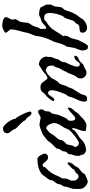

<svg xmlns="http://www.w3.org/2000/svg" viewBox="424 -1194 788 1676"><g transform="rotate(-90 818.0 -356.0)"><path d="M6.8 -99.6Q6.8 -108.9 8.8 -117.2Q10.7 -125.5 13.4 -133.3Q16.1 -141.1 19 -149.2Q22 -157.2 24.4 -166.5Q24.9 -167 25.6 -170.7Q26.4 -174.3 26.9 -178.7Q27.3 -183.1 27.6 -186.8Q27.8 -190.4 27.8 -190.9L34.7 -203.6Q35.6 -204.6 39.3 -210.2Q43 -215.8 43.9 -217.8Q44.4 -218.3 45.4 -222.2Q46.4 -226.1 47.4 -230.7Q48.3 -235.4 49.3 -239.5Q50.3 -243.7 50.8 -245.1Q52.7 -252 56.9 -258.3Q61 -264.6 65.9 -271Q70.8 -277.3 75.4 -283.2Q80.1 -289.1 83 -295.4V-311Q83 -312.5 86.9 -318.8Q90.8 -325.2 96.9 -333.5Q103 -341.8 110.1 -351.3Q117.2 -360.8 123.3 -368.9Q129.4 -377 133.8 -382.6Q138.2 -388.2 138.7 -388.7Q155.8 -398.9 170.7 -405.5Q185.5 -412.1 200.7 -416Q215.8 -419.9 232.4 -421.6Q249 -423.3 269.5 -423.3Q277.3 -423.3 285.4 -415.8Q293.5 -408.2 300 -397.5Q306.6 -386.7 311 -375.5Q315.4 -364.3 315.4 -356.4Q311.5 -343.3 303 -336.7Q294.4 -330.1 284.7 -330.1Q269 -330.1 259.8 -337.4Q250.5 -344.7 243.7 -353.8Q236.8 -362.8 230.5 -370.1Q224.1 -377.4 214.8 -377.4Q203.6 -377.4 200.9 -372.1Q198.2 -366.7 196.3 -356.4Q180.7 -342.3 168.7 -328.9Q156.7 -315.4 147.2 -301Q137.7 -286.6 130.1 -270.5Q122.6 -254.4 115.2 -235.8Q114.3 -234.9 111.6 -230Q108.9 -225.1 106 -219.5Q103 -213.9 100.8 -209.2Q98.6 -204.6 98.1 -203.6V-182.6Q96.7 -168.5 91.3 -154.8Q85.9 -141.1 79.6 -130.9V-98.1Q81.1 -93.3 84 -87.4Q86.9 -81.5 91.6 -76.4Q96.2 -71.3 102.8 -67.6Q109.4 -64 117.7 -64Q123.5 -64 127.9 -66.7Q132.3 -69.3 136 -73.2Q139.6 -77.1 143.1 -81.5Q146.5 -85.9 151.4 -89.4Q157.7 -94.2 162.8 -96.4Q168 -98.6 171.6 -100.8Q175.3 -103 178.2 -106.7Q181.2 -110.4 183.6 -118.2L224.6 -158.2Q224.6 -159.2 226.8 -159.4Q229 -159.7 230 -159.7Q231 -159.7 234.6 -159.2Q238.3 -158.7 238.3 -155.3Q238.3 -142.6 235.4 -134.3Q232.4 -126 227.3 -119.1Q222.2 -112.3 215.8 -105.5Q209.5 -98.6 202.6 -89.4Q202.1 -88.9 200.9 -85Q199.7 -81.1 199.7 -80.1Q195.8 -71.8 189.5 -65.4Q183.1 -59.1 175.8 -53.5Q168.5 -47.9 161.1 -42.2Q153.8 -36.6 147.9 -29.8L136.2 -10.3Q134.8 -8.8 126 -4.6Q117.2 -0.5 106.7 4.2Q96.2 8.8 86.4 12.5Q76.7 16.1 73.7 16.1Q64.9 16.1 55.2 12.2Q45.4 8.3 36.9 1.7Q28.3 -4.9 21.7 -12.9Q15.1 -21 11.7 -29.8Q8.8 -36.6 7.8 -44.2Q6.8 -51.8 6.8 -60.1Z M512.7 -3.4V-15.1Q512.7 -28.3 516.6 -41Q520.5 -53.7 525.4 -66.2Q530.3 -78.6 534.2 -91.8Q538.1 -105 538.1 -119.1Q530.8 -119.1 528.3 -118.7Q525.9 -118.2 525.1 -116.5Q524.4 -114.7 523.9 -111.8Q523.4 -108.9 519.5 -104Q515.6 -97.2 506.3 -89.8Q497.1 -82.5 486.3 -75.4Q475.6 -68.4 465.3 -62Q455.1 -55.7 450.2 -50.8L442.4 -43.9Q433.6 -33.2 421.9 -24.7Q410.2 -16.1 396.5 -10.3Q382.8 -4.4 368.4 -1.5Q354 1.5 340.3 1.5Q321.8 -6.8 315.4 -12.9Q309.1 -19 306.9 -25.1Q304.7 -31.2 303.5 -39.1Q302.2 -46.9 294.9 -58.1Q294.9 -60.1 295.2 -64.7Q295.4 -69.3 295.7 -74.2Q295.9 -79.1 296.4 -83.5Q296.9 -87.9 297.4 -89.4Q297.4 -90.3 298.1 -94.7Q298.8 -99.1 300.3 -104.2Q301.8 -109.4 303.7 -114.5Q305.7 -119.6 307.6 -122.6Q309.6 -129.4 309.1 -138.2Q308.6 -147 312.5 -153.8Q313.5 -154.3 316.4 -157.5Q319.3 -160.6 322.8 -164.3Q326.2 -168 328.9 -171.1Q331.5 -174.3 332 -174.8Q333 -175.8 333 -179.4Q333 -183.1 333.5 -188.5Q334.5 -192.9 335 -196.8Q335.4 -200.7 336.4 -201.7L338.9 -208Q341.8 -214.4 348.6 -222.9Q355.5 -231.4 357.4 -239.7Q359.4 -246.6 359.4 -251.5Q359.4 -256.3 364.3 -261.7Q367.2 -264.2 374 -271Q380.9 -277.8 388.2 -285.4Q395.5 -293 401.9 -299.8Q408.2 -306.6 410.6 -309.1Q411.1 -309.6 413.3 -312.7Q415.5 -315.9 417.7 -319.1Q419.9 -322.3 421.9 -325.2Q423.8 -328.1 423.8 -328.6Q429.2 -335 437.5 -342Q445.8 -349.1 454.6 -355.7Q463.4 -362.3 471.4 -368.2Q479.5 -374 484.9 -378.4Q495.6 -381.3 506.3 -386Q517.1 -390.6 527.8 -395Q538.6 -399.4 549.8 -402.3Q561 -405.3 572.8 -405.3L626 -395.5Q633.8 -395.5 640.6 -398.9Q647.5 -402.3 654.3 -406.5Q661.1 -410.6 668.5 -414.1Q675.8 -417.5 685.1 -417.5Q688.5 -417.5 691.7 -414.1Q694.8 -410.6 697 -406Q699.2 -401.4 700.7 -396.7Q702.1 -392.1 702.1 -390.1Q702.1 -382.8 700.4 -378.9Q698.7 -375 696 -371.3Q693.4 -367.7 690.4 -363.3Q687.5 -358.9 685.1 -350.6L682.6 -319.3Q682.6 -318.4 681.2 -316.7Q679.7 -314.9 677.7 -312.7Q675.8 -310.5 674.3 -308.8Q672.9 -307.1 672.4 -306.6Q667.5 -299.8 665 -293.2Q662.6 -286.6 661.1 -279.8Q659.7 -272.9 658.7 -266.1Q657.7 -259.3 656.2 -252Q655.3 -247.6 650.6 -235.1Q646 -222.7 640.1 -209Q634.3 -195.3 628.9 -183.8Q623.5 -172.4 621.6 -170.4Q617.7 -165.5 614.3 -162.4Q610.8 -159.2 608.2 -156.2Q605.5 -153.3 603.8 -149.9Q602.1 -146.5 602.1 -141.1Q602.1 -138.7 602.1 -132.8Q602.1 -127 602.5 -120.6Q603 -114.3 604 -109.4Q605 -104.5 606.4 -104Q608.4 -99.6 613.3 -95.9Q618.2 -92.3 623.5 -92.3L626 -95.2Q633.8 -95.2 642.1 -102.1Q650.4 -108.9 660.6 -118.7Q670.9 -128.4 683.8 -139.6Q696.8 -150.9 713.9 -159.7Q714.8 -159.7 715.6 -158.4Q716.3 -157.2 716.3 -156.2V-147Q716.3 -135.7 711.2 -127.2Q706.1 -118.7 698.7 -110.8Q691.4 -103 684.1 -94.7Q676.8 -86.4 672.4 -76.2Q669.9 -73.2 662.6 -66.2Q655.3 -59.1 647 -51.5Q638.7 -43.9 631.3 -36.9Q624 -29.8 621.6 -26.9Q616.2 -22 609.1 -16.4Q602.1 -10.7 594 -6.1Q585.9 -1.5 577.4 1.7Q568.8 4.9 561 4.9Q551.3 4.9 539.1 2.4Q526.9 0 517.1 -1ZM373.5 -92.3Q373.5 -86.4 376.7 -80.8Q379.9 -75.2 384.5 -70.8Q389.2 -66.4 395 -64Q400.9 -61.5 406.2 -61.5Q415.5 -61.5 431.2 -70.8Q446.8 -80.1 463.4 -92.8Q480 -105.5 494.9 -118.9Q509.8 -132.3 517.1 -141.1Q525.4 -149.9 530.5 -163.8Q535.6 -177.7 541.5 -189.5Q547.9 -200.2 555.2 -210.4Q562.5 -220.7 568.4 -231.4Q574.2 -242.2 578.1 -254.2Q582 -266.1 582 -279.8Q582 -285.6 578.9 -296.9Q575.7 -308.1 569.8 -319.3Q564 -330.6 555.7 -338.9Q547.4 -347.2 536.6 -347.2Q534.2 -346.2 529.5 -343Q524.9 -339.8 520 -335.7Q515.1 -331.5 510.7 -327.9Q506.3 -324.2 504.4 -322.8Q499 -317.9 495.1 -312.7Q491.2 -307.6 488 -302.2Q484.9 -296.9 481.7 -291.3Q478.5 -285.6 474.1 -280.3Q470.2 -273.9 464.1 -267.3Q458 -260.7 451.9 -253.7Q445.8 -246.6 440.7 -239Q435.5 -231.4 434.1 -223.1V-214.4Q431.2 -207.5 426.8 -200.9Q422.4 -194.3 417 -188Q411.6 -181.6 406 -176.3Q400.4 -170.9 395.5 -167.5Q395 -164.6 393.8 -158Q392.6 -151.4 391.1 -144Q389.6 -136.7 388.2 -130.6Q386.7 -124.5 386.2 -122.6Q385.3 -117.2 383.3 -113.8Q381.3 -110.4 379.2 -107.2Q377 -104 375.2 -100.6Q373.5 -97.2 373.5 -92.3ZM492.7 -685.1Q492.7 -705.6 505.1 -714.8Q517.6 -724.1 536.6 -724.1Q543.9 -724.1 553.2 -718Q562.5 -711.9 571.8 -702.1Q581.1 -692.4 589.8 -680.4Q598.6 -668.5 605.2 -656.5Q611.8 -644.5 615.5 -634Q619.1 -623.5 618.7 -616.7Q623 -613.3 629.6 -604Q636.2 -594.7 643.3 -582.3Q650.4 -569.8 657.2 -555.7Q664.1 -541.5 669.7 -528.6Q675.3 -515.6 678.7 -505.1Q682.1 -494.6 682.1 -489.7Q682.1 -482.4 679 -479Q675.8 -475.6 667 -475.6Q658.7 -475.6 653.3 -480.5Q647.9 -485.4 643.6 -491.7Q639.2 -498 635 -504.6Q630.9 -511.2 625.5 -515.1Q615.2 -522.9 611.3 -525.9Q607.4 -528.8 606 -531Q604.5 -533.2 603 -536.4Q601.6 -539.6 595.7 -547.4Q589.4 -556.6 581.5 -564.7Q573.7 -572.8 565.4 -580.6Q557.1 -588.4 548.8 -596.2Q540.5 -604 533.2 -613.3Q532.7 -614.3 530.8 -618.2Q528.8 -622.1 526.6 -626.5Q524.4 -630.9 522.7 -634.8Q521 -638.7 520.5 -639.6Q517.6 -644.5 512.9 -649.7Q508.3 -654.8 503.9 -660.6Q499.5 -666.5 496.1 -672.6Q492.7 -678.7 492.7 -685.1Z M769 -11.7Q769 -26.4 772.5 -39.3Q775.9 -52.2 781 -64.5Q786.1 -76.7 792.2 -88.9Q798.3 -101.1 803.7 -114.3Q804.2 -115.2 805.2 -118.9Q806.2 -122.6 807.1 -126.7Q808.1 -130.9 809.1 -134.5Q810.1 -138.2 810.5 -139.2Q812.5 -147 814.5 -151.1Q816.4 -155.3 818.8 -158.4Q821.3 -161.6 824.2 -165Q827.1 -168.5 831.5 -174.8Q832.5 -174.8 833.3 -177.2Q834 -179.7 834 -180.7Q834.5 -182.1 836.7 -187.5Q838.9 -192.9 841.3 -199.2Q843.8 -205.6 845.7 -210.9Q847.7 -216.3 848.6 -217.3Q851.6 -225.6 855.2 -236.1Q858.9 -246.6 861.8 -257.1Q864.7 -267.6 866.7 -277.8Q868.7 -288.1 868.7 -296.4L866.2 -314.5Q862.3 -321.3 858.6 -325.7Q855 -330.1 845.2 -330.1Q834 -330.1 827.1 -321.5Q820.3 -313 814.2 -302.7Q808.1 -292.5 801 -283.9Q793.9 -275.4 781.7 -275.4Q777.3 -275.4 776.1 -277.6Q774.9 -279.8 774.9 -283.7Q774.9 -292 782.5 -303.7Q790 -315.4 800.5 -327.1Q811 -338.9 822 -348.6Q833 -358.4 839.4 -362.3Q845.7 -371.1 851.3 -377.7Q856.9 -384.3 862.8 -388.7Q868.7 -393.1 876.2 -395Q883.8 -397 894 -397Q910.6 -397 920.2 -391.6Q929.7 -386.2 937 -377.7Q944.3 -369.1 951.2 -358.4Q958 -347.7 968.8 -336.9Q969.2 -336.4 969.7 -336.4H971.2H973.6Q982.4 -336.4 990.5 -340.6Q998.5 -344.7 1005.9 -350.8Q1013.2 -356.9 1020 -363.3Q1026.9 -369.6 1032.7 -374L1090.3 -410.6Q1105 -410.6 1117.4 -405.8Q1129.9 -400.9 1139.2 -392.6Q1148.4 -384.3 1154.3 -373Q1160.2 -361.8 1162.6 -348.6V-348.1Q1162.6 -346.2 1161.6 -342Q1160.6 -337.9 1159.7 -336.9Q1159.7 -334.5 1159.4 -328.4Q1159.2 -322.3 1158.7 -315.7Q1158.2 -309.1 1157.7 -303.2Q1157.2 -297.4 1156.7 -294.9Q1152.3 -288.6 1149.9 -283.2Q1147.5 -277.8 1146 -272.2Q1144.5 -266.6 1142.8 -259.5Q1141.1 -252.4 1138.2 -243.2Q1136.2 -238.3 1133.1 -233.9Q1129.9 -229.5 1126.7 -225.3Q1123.5 -221.2 1120.6 -216.6Q1117.7 -211.9 1116.2 -207Q1115.7 -205.6 1115 -201.7Q1114.3 -197.8 1113.8 -193.4Q1113.3 -189 1113 -185.3Q1112.8 -181.6 1112.8 -180.7Q1112.3 -179.7 1111.8 -178.2Q1110.8 -175.3 1110.4 -174.8Q1105.5 -167.5 1099.4 -154.5Q1093.3 -141.6 1087.6 -127.2Q1082 -112.8 1078.1 -99.1Q1074.2 -85.4 1074.2 -76.7Q1074.2 -68.4 1079.1 -60.8Q1084 -53.2 1093.8 -53.2Q1103.5 -53.2 1109.6 -60.5Q1115.7 -67.9 1122.1 -76.9Q1128.4 -85.9 1137.5 -93.3Q1146.5 -100.6 1162.1 -100.6Q1164.6 -100.6 1167 -100.1Q1169.4 -99.6 1169.4 -96.2Q1169.4 -85.4 1164.3 -79.1Q1159.2 -72.8 1151.9 -68.6Q1144.5 -64.5 1136.2 -61.3Q1127.9 -58.1 1122.1 -53.2Q1120.1 -51.8 1116 -47.9Q1111.8 -43.9 1107.4 -39.1Q1103 -34.2 1099.1 -29.8Q1095.2 -25.4 1093.8 -23.4Q1092.3 -22.9 1088.4 -22Q1084.5 -21 1083.5 -21Q1075.7 -18.1 1068.4 -13.7Q1061 -9.3 1053.5 -5.1Q1045.9 -1 1038.1 2Q1030.3 4.9 1021 4.9Q1011.2 4.9 1002.2 1Q993.2 -2.9 986.3 -9.5Q979.5 -16.1 975.6 -24.7Q971.7 -33.2 971.7 -43Q971.7 -49.8 972.2 -57.1Q972.7 -64.5 975.1 -70.3Q975.6 -70.3 977.5 -72.5Q979.5 -74.7 981.7 -77.1Q983.9 -79.6 985.6 -81.8Q987.3 -84 987.3 -84.5Q995.6 -97.2 1002.2 -112.8Q1008.8 -128.4 1014.2 -142.6Q1015.6 -148.4 1018.3 -153.8Q1021 -159.2 1024.2 -164.3Q1027.3 -169.4 1030.3 -174.8Q1033.2 -180.2 1035.2 -186Q1036.6 -189 1038.8 -193.6Q1041 -198.2 1043.5 -202.9Q1045.9 -207.5 1047.6 -210.9Q1049.3 -214.4 1049.8 -214.4Q1049.8 -215.3 1051.3 -217.5Q1052.7 -219.7 1054.7 -223.1Q1059.1 -227.5 1059.1 -229Q1064.5 -243.7 1068.4 -258.1Q1072.3 -272.5 1083.5 -284.7V-301.8Q1083.5 -321.3 1075.4 -332.5Q1067.4 -343.8 1049.8 -348.6Q1048.8 -349.6 1044.2 -350.6Q1039.6 -351.6 1038.6 -351.6Q1038.1 -351.6 1036.4 -350.1Q1034.7 -348.6 1033 -347.2Q1031.2 -345.7 1029.5 -344.2Q1027.8 -342.8 1026.9 -342.8Q1024.4 -340.8 1018.6 -338.9Q1012.7 -336.9 1011.7 -336.9Q1009.3 -334.5 1003.9 -329.6Q998.5 -324.7 992.9 -319.1Q987.3 -313.5 982.2 -308.6Q977.1 -303.7 975.1 -301.8L968.8 -289.1Q967.3 -285.2 963.4 -278.6Q959.5 -272 955.3 -265.4Q951.2 -258.8 947.8 -253.4Q944.3 -248 943.8 -246.6Q943.8 -246.1 941.9 -244.4Q939.9 -242.7 937.5 -240.7Q935.1 -238.8 932.9 -237.1Q930.7 -235.4 929.7 -234.9Q923.8 -225.6 920.9 -218.8Q918 -211.9 916 -205.6Q914.1 -199.2 911.9 -191.9Q909.7 -184.6 906.2 -174.8Q906.2 -173.8 904.5 -170.9Q902.8 -168 901.9 -167.5Q893.6 -152.8 889.4 -138.9Q885.3 -125 877.4 -109.9Q866.2 -92.8 855 -75.7Q843.8 -58.6 834 -39.6Q830.1 -29.3 827.9 -20.3Q825.7 -11.2 822.3 -4.4Q818.8 2.4 812.3 6.3Q805.7 10.3 793.5 10.3Q781.7 10.3 775.4 6.3Q769 2.4 769 -11.7Z M1215.3 -32.2Q1215.3 -37.6 1218 -46.9Q1220.7 -56.2 1224.4 -65.9Q1228 -75.7 1231.7 -85Q1235.4 -94.2 1237.3 -99.6Q1237.8 -100.6 1238.8 -105.2Q1239.7 -109.9 1239.7 -112.3Q1240.2 -115.7 1241.7 -123.3Q1243.2 -130.9 1244.6 -139.4Q1246.1 -147.9 1247.3 -155.8Q1248.5 -163.6 1249 -167.5Q1258.8 -180.2 1265.1 -194.3Q1271.5 -208.5 1275.9 -223.4Q1280.3 -238.3 1284.4 -253.7Q1288.6 -269 1293.9 -283.7L1303.7 -303.2Q1309.1 -314 1314.5 -326.9Q1319.8 -339.8 1324.2 -353.3Q1328.6 -366.7 1332.3 -380.1Q1335.9 -393.6 1337.9 -405.3L1344.2 -442.9Q1349.6 -458.5 1356.4 -473.6Q1363.3 -488.8 1367.2 -504.4Q1368.2 -505.9 1369.1 -509.3Q1370.1 -512.7 1371.1 -516.6Q1372.1 -520.5 1372.6 -524.4Q1373 -528.3 1373 -529.8Q1376.5 -544.9 1380.9 -560.8Q1385.3 -576.7 1389.4 -592.5Q1393.6 -608.4 1396.5 -624.5Q1399.4 -640.6 1399.4 -656.2Q1399.4 -660.6 1395 -665.8Q1390.6 -670.9 1385 -676.8Q1379.4 -682.6 1375 -689.2Q1370.6 -695.8 1370.6 -702.6Q1370.6 -705.6 1377.7 -710.2Q1384.8 -714.8 1394.3 -719.5Q1403.8 -724.1 1413.1 -727.3Q1422.4 -730.5 1426.3 -730.5Q1432.6 -730.5 1445.8 -729.5Q1459 -728.5 1472.4 -725.3Q1485.8 -722.2 1495.8 -715.8Q1505.9 -709.5 1505.9 -698.7Q1505.9 -689.9 1502.7 -683.1Q1499.5 -676.3 1495.4 -669.4Q1491.2 -662.6 1488 -655.3Q1484.9 -647.9 1484.9 -638.7Q1484.9 -632.3 1486.8 -627Q1488.8 -621.6 1488.8 -614.7Q1488.8 -612.3 1486.1 -607.7Q1483.4 -603 1480 -597.7Q1476.6 -592.3 1473.4 -587.2Q1470.2 -582 1468.8 -579.6Q1467.8 -578.1 1466.6 -573Q1465.3 -567.9 1463.9 -561.3Q1462.4 -554.7 1461.4 -548.6Q1460.4 -542.5 1460 -539.6Q1460 -537.6 1459.5 -533.2Q1459 -528.8 1458.5 -523.9Q1458 -519 1457.8 -515.1Q1457.5 -511.2 1457.5 -510.3Q1453.6 -497.1 1445.8 -486.1Q1438 -475.1 1431.6 -462.9Q1427.2 -454.6 1424.8 -446.3Q1422.4 -438 1419.9 -429.9Q1417.5 -421.9 1414.1 -413.8Q1410.6 -405.8 1404.3 -397.9V-355Q1404.3 -349.1 1409.9 -348.1Q1415.5 -347.2 1418.9 -347.2Q1422.9 -350.1 1429 -355.2Q1435.1 -360.4 1441.2 -365.7Q1447.3 -371.1 1452.4 -375.7Q1457.5 -380.4 1460 -381.8Q1460.9 -383.3 1466.1 -385.5Q1471.2 -387.7 1477.3 -389.9Q1483.4 -392.1 1488.8 -393.6Q1494.1 -395 1495.6 -395.5Q1496.1 -395.5 1500.2 -397.5Q1504.4 -399.4 1509.5 -401.6Q1514.6 -403.8 1519.3 -406Q1523.9 -408.2 1525.4 -408.7Q1532.2 -408.7 1541 -408.2Q1549.8 -407.7 1558.8 -406.5Q1567.9 -405.3 1576.4 -402.6Q1585 -399.9 1591.3 -395.5Q1595.7 -383.3 1603 -371.6Q1610.4 -359.9 1615.7 -347.2V-317.4Q1615.7 -312.5 1615.5 -307.1Q1615.2 -301.8 1613.3 -297.4Q1613.3 -295.9 1610.1 -292Q1606.9 -288.1 1606.4 -287.1Q1602.5 -280.8 1600.6 -272.5Q1598.6 -264.2 1597.7 -255.1Q1596.7 -246.1 1595.9 -237.1Q1595.2 -228 1593.8 -220.7Q1591.8 -212.9 1587.6 -207.3Q1583.5 -201.7 1579.1 -196.5Q1574.7 -191.4 1571 -186.3Q1567.4 -181.2 1565.9 -174.8Q1560.1 -156.2 1554.4 -140.6Q1548.8 -125 1542.2 -110.8Q1535.6 -96.7 1526.9 -83Q1518.1 -69.3 1504.9 -54.2L1500 -48.3Q1496.1 -37.1 1486.8 -26.6Q1477.5 -16.1 1465.6 -7.8Q1453.6 0.5 1440.2 5.4Q1426.8 10.3 1414.6 10.3Q1397 10.3 1383.8 0.2Q1370.6 -9.8 1370.6 -30.3Q1370.6 -43.9 1377.9 -48.8Q1385.3 -53.7 1395.3 -54.9Q1405.3 -56.2 1415.8 -56.4Q1426.3 -56.6 1433.1 -61.5Q1439.5 -64.9 1441.4 -66.7Q1443.4 -68.4 1444.1 -70.3Q1444.8 -72.3 1445.6 -75Q1446.3 -77.6 1450.2 -83.5Q1451.7 -85 1455.3 -88.6Q1459 -92.3 1463.1 -96.4Q1467.3 -100.6 1470.9 -105Q1474.6 -109.4 1476.1 -112.3Q1481.4 -129.4 1486.8 -147.5Q1492.2 -165.5 1500 -182.6L1513.2 -199.2Q1519 -208.5 1524.4 -223.4Q1529.8 -238.3 1533.9 -254.4Q1538.1 -270.5 1540.5 -286.1Q1543 -301.8 1543 -312.5Q1543 -335.9 1534.4 -350.1Q1525.9 -364.3 1500.5 -364.3Q1488.8 -364.3 1482.2 -361.8Q1475.6 -359.4 1468.8 -347.2Q1466.3 -346.2 1460.4 -342.5Q1454.6 -338.9 1448 -334.2Q1441.4 -329.6 1435.8 -325.4Q1430.2 -321.3 1428.7 -319.3Q1413.6 -307.6 1402.8 -293Q1392.1 -278.3 1382.6 -262.7Q1373 -247.1 1363.5 -231.4Q1354 -215.8 1341.8 -201.7Q1341.8 -193.4 1343 -189.2Q1344.2 -185.1 1344.2 -181.6Q1344.2 -172.9 1342 -166Q1339.8 -159.2 1336.7 -153.1Q1333.5 -147 1329.8 -140.9Q1326.2 -134.8 1323.2 -127.4Q1320.8 -122.1 1318.6 -114Q1316.4 -106 1314.2 -97.2Q1312 -88.4 1310.3 -80.3Q1308.6 -72.3 1306.6 -67.4Q1306.6 -67.4 1305.7 -65.4Q1304.7 -63.5 1301.8 -57.6Q1298.8 -51.8 1293 -40.5Q1287.1 -29.3 1277.8 -10.3Q1275.4 -6.8 1272.5 -2.2Q1269.5 2.4 1266.6 6.3Q1263.2 11.2 1259.3 16.1Q1252.4 17.6 1246.6 17.6Q1239.7 17.6 1233.9 16.1Q1228 14.6 1224.6 8.1Q1221.2 1.5 1219 -6.6Q1216.8 -14.6 1216.1 -22Q1215.3 -29.3 1215.3 -32.2Z"/></g></svg>

Font: IM FELL English
Style: Italic
Weight: 400
Italic angle: -18°
Designer: Igino Marini
Foundry: Igino Marini
Version: 3.00